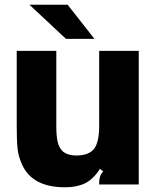

<svg xmlns="http://www.w3.org/2000/svg" viewBox="-20 -783 664 815"><path d="M73 -86Q58 -119 54.5 -152.5Q51 -186 51 -250V-567H219V-248Q219 -206 224.5 -182Q230 -158 243 -144Q263 -123 305 -123Q357 -123 380 -152Q401 -181 401 -248V-567H569V0H401V-6Q401 -22 404.5 -33Q408 -44 418 -56L404 -66Q376 -22 341 -5Q306 12 256 12Q116 12 73 -86ZM267 -763 381 -618H260L105 -763Z"/></svg>

Font: Open Sauce Sans Black
Style: Regular
Weight: 900
Designer: Alfredo Marco Pradil
Foundry: Creative Sauce Fz LLC
Version: Version 1.477